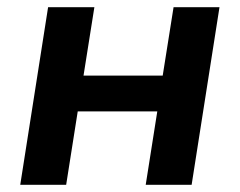

<svg xmlns="http://www.w3.org/2000/svg" viewBox="-20 -511 664 531"><path d="M36 0 113 -491H241L211 -302H430L460 -491H587L510 0H383L415 -203H195L163 0Z"/></svg>

Font: Nunito Sans 11pt
Style: Bold Italic
Weight: 700
Italic angle: -9°
Version: Version 3.101;gftools[0.9.27]